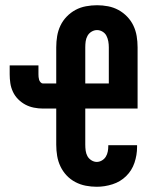

<svg xmlns="http://www.w3.org/2000/svg" viewBox="-20 -702 590 734"><path d="M350 12Q329 12 308 8Q287 4 268 -6Q249 -16 234.5 -31.5Q220 -47 211 -66Q202 -85 198.5 -106Q195 -127 195 -149V-287H144Q127 -287 109.5 -290.5Q92 -294 77 -302Q62 -310 49.5 -322.5Q37 -335 29.5 -351Q22 -367 19.5 -384Q17 -401 17 -418V-452H127V-418Q127 -413 127.5 -407.5Q128 -402 129.5 -397Q131 -392 135 -387.5Q139 -383 144 -383H195V-521Q195 -543 198.5 -564Q202 -585 211 -604Q220 -623 235 -638.5Q250 -654 268.5 -664Q287 -674 308.5 -678Q330 -682 351 -682Q372 -682 393 -678Q414 -674 432.5 -664Q451 -654 466 -638.5Q481 -623 490 -604Q499 -585 502.5 -564Q506 -543 506 -521V-287H306V-149Q306 -137 307.5 -126Q309 -115 314 -105.5Q319 -96 329 -89.5Q339 -83 350 -83Q360 -83 369.5 -88.5Q379 -94 384.5 -103Q390 -112 392 -122.5Q394 -133 394 -144V-147H504V-140Q504 -109 494 -79.5Q484 -50 462 -28.5Q440 -7 410 2.5Q380 12 350 12ZM306 -383H396V-521Q396 -533 394 -544Q392 -555 387 -565Q382 -575 372 -581Q362 -587 351 -587Q340 -587 330 -581Q320 -575 314.5 -565Q309 -555 307.5 -544Q306 -533 306 -521Z"/></svg>

Font: Lode
Style: Bold
Weight: 700
Monospace: yes
Designer: Belleve Invis
Foundry: Belleve Invis
Version: Version 29.2.0; ttfautohint (v1.8.3)